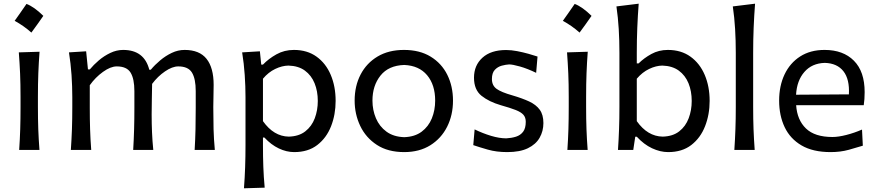

<svg xmlns="http://www.w3.org/2000/svg" viewBox="-20 -809 4731 1036"><path d="M123 -787.9Q164.9 -771.8 213.8 -723.4Q198.2 -700.9 182.3 -678.6Q166.5 -656.3 149.3 -633.2Q108.5 -669.7 59.1 -696.6Q75.7 -720.2 91.3 -742.2Q106.9 -764.3 123 -787.9ZM83.5 0Q87.4 -58.1 89.1 -112.3Q90.8 -166.5 90.8 -231.9V-284.7Q90.8 -356 88.4 -412.4Q85.9 -468.8 81.5 -526.4L193.4 -529.8Q189 -470.7 186.8 -414.1Q184.6 -357.4 184.6 -284.7V-231.9Q184.6 -166.5 186.5 -112.3Q188.5 -58.1 192.9 0Z M1030.3 0Q1033.7 -58.1 1034.9 -111.8Q1036.1 -165.5 1036.1 -227.5V-317.4Q1036.1 -383.8 1015.9 -417.2Q995.6 -450.7 941.9 -450.7Q909.7 -450.7 870.4 -423.8Q831.1 -397 800.8 -356.4Q800.3 -322.3 799.3 -274.4Q798.3 -226.6 798.3 -191.9Q798.3 -140.1 800.3 -94.5Q802.2 -48.8 807.1 0H698.7Q702.1 -58.1 703.6 -111.8Q705.1 -165.5 705.1 -227.5V-317.4Q705.1 -383.8 684.6 -417.2Q664.1 -450.7 609.9 -450.7Q576.7 -450.7 535.6 -421.1Q494.6 -391.6 464.4 -349.1V-227.5Q464.4 -165.5 466.1 -111.8Q467.8 -58.1 472.2 0H362.3Q366.2 -58.1 368.2 -112.3Q370.1 -166.5 370.1 -231.9V-284.7Q370.1 -342.8 366 -404.3Q361.8 -465.8 352.1 -526.4L444.8 -532.2L454.6 -434.6H464.8Q484.9 -459 513.2 -483.2Q541.5 -507.3 575.2 -523.4Q608.9 -539.6 644.5 -539.6Q758.3 -539.6 785.6 -432.6H793.5Q815.4 -459 844.5 -483.4Q873.5 -507.8 907 -523.7Q940.4 -539.6 976.1 -539.6Q1056.2 -539.6 1094.5 -491.5Q1132.8 -443.4 1132.8 -351.1Q1132.8 -316.9 1131.8 -286.4Q1130.9 -255.9 1130.9 -231.9Q1130.9 -166.5 1132.3 -112.3Q1133.8 -58.1 1139.2 0Z M1296.4 207Q1300.8 148.9 1302.7 92.8Q1304.7 36.6 1304.7 -28.3V-284.7Q1304.7 -342.8 1300.5 -404.3Q1296.4 -465.8 1286.6 -526.4L1382.3 -532.2L1389.6 -460.4H1398.9Q1429.2 -492.2 1471.7 -515.9Q1514.2 -539.6 1565.9 -539.6Q1637.7 -539.6 1688 -503.4Q1738.3 -467.3 1764.6 -405Q1791 -342.8 1791 -264.6Q1791 -190.9 1766.4 -127.9Q1741.7 -64.9 1692.1 -26.6Q1642.6 11.7 1567.4 11.7Q1525.9 11.7 1484.4 -8.1Q1442.9 -27.8 1406.7 -66.9H1398.9V-24.4Q1398.9 37.6 1400.9 91.6Q1402.8 145.5 1408.2 203.6ZM1538.1 -71.8Q1592.8 -73.2 1627.4 -100.3Q1662.1 -127.4 1678.5 -170.9Q1694.8 -214.4 1694.8 -264.2Q1694.8 -316.9 1677.5 -359.6Q1660.2 -402.3 1625.2 -428Q1590.3 -453.6 1536.6 -455.1Q1502 -454.6 1465.1 -437Q1428.2 -419.4 1398.9 -384.3V-155.3Q1457 -73.2 1538.1 -71.8Z M2161.1 11.7Q2073.2 11.7 2013.7 -27.1Q1954.1 -65.9 1923.8 -129.4Q1893.6 -192.9 1893.6 -266.1Q1893.6 -345.2 1925.8 -407Q1958 -468.8 2017.6 -504.2Q2077.1 -539.6 2159.7 -539.6Q2244.6 -539.6 2303.7 -503.4Q2362.8 -467.3 2393.6 -405.3Q2424.3 -343.3 2424.3 -266.1Q2424.3 -188 2392.6 -125Q2360.8 -62 2301.8 -25.1Q2242.7 11.7 2161.1 11.7ZM2161.1 -68.8Q2218.3 -70.8 2255.1 -98.4Q2292 -126 2310.1 -170.2Q2328.1 -214.4 2328.1 -266.1Q2328.1 -351.1 2284.7 -403.1Q2241.2 -455.1 2161.1 -458.5Q2076.2 -455.6 2033 -401.1Q1989.7 -346.7 1989.7 -266.1Q1989.7 -215.3 2008.5 -170.9Q2027.3 -126.5 2065.4 -98.6Q2103.5 -70.8 2161.1 -68.8Z M2716.8 11.7Q2658.7 11.7 2612.1 -1.7Q2565.4 -15.1 2533.7 -25.9L2541 -110.8Q2585 -89.4 2629.9 -75.9Q2674.8 -62.5 2711.9 -62.5Q2740.2 -64 2764.2 -71.5Q2788.1 -79.1 2802.5 -97.9Q2816.9 -116.7 2816.9 -151.9Q2816.9 -175.3 2804.2 -189.7Q2791.5 -204.1 2762.2 -215.6Q2732.9 -227.1 2682.6 -241.2Q2618.7 -259.8 2578.1 -292.2Q2537.6 -324.7 2537.6 -389.6Q2537.6 -456.5 2583.3 -497.8Q2628.9 -539.1 2710.9 -539.1Q2739.3 -539.1 2770.8 -533Q2802.2 -526.9 2831.3 -518.8Q2860.4 -510.7 2880.4 -503.9L2873 -416Q2825.2 -439 2785.6 -450.2Q2746.1 -461.4 2727.1 -461.4Q2709 -460.4 2687.3 -454.6Q2665.5 -448.7 2649.9 -432.1Q2634.3 -415.5 2634.3 -382.3Q2634.3 -348.1 2659.2 -329.8Q2684.1 -311.5 2744.6 -294.4Q2797.9 -278.8 2835.2 -261.5Q2872.6 -244.1 2892.3 -217Q2912.1 -189.9 2912.1 -145Q2912.1 -101.6 2891.8 -65.9Q2871.6 -30.3 2828.6 -9.3Q2785.6 11.7 2716.8 11.7Z M3081 -787.9Q3122.9 -771.8 3171.8 -723.4Q3156.2 -700.9 3140.4 -678.6Q3124.5 -656.3 3107.3 -633.2Q3066.5 -669.7 3017.1 -696.6Q3033.7 -720.2 3049.3 -742.2Q3064.9 -764.3 3081 -787.9ZM3041.5 0Q3045.4 -58.1 3047.1 -112.3Q3048.8 -166.5 3048.8 -231.9V-284.7Q3048.8 -356 3046.4 -412.4Q3043.9 -468.8 3039.6 -526.4L3151.4 -529.8Q3147 -470.7 3144.8 -414.1Q3142.6 -357.4 3142.6 -284.7V-231.9Q3142.6 -166.5 3144.5 -112.3Q3146.5 -58.1 3150.9 0Z M3585.4 11.7Q3542.5 11.7 3498.3 -9Q3454.1 -29.8 3416 -71.3H3407.7L3397 0H3314.5Q3318.4 -58.1 3320.3 -112.3Q3322.3 -166.5 3322.3 -231.9V-523.9Q3322.3 -590.3 3318.6 -652.3Q3314.9 -714.4 3306.2 -774.4L3426.3 -789.1Q3421.4 -725.1 3418.7 -659.7Q3416 -594.2 3416 -523.9V-466.8H3425.8Q3454.6 -495.6 3494.6 -517.6Q3534.7 -539.6 3583.5 -539.6Q3655.3 -539.6 3705.6 -503.4Q3755.9 -467.3 3782.5 -405Q3809.1 -342.8 3809.1 -264.6Q3809.1 -190.9 3784.4 -127.9Q3759.8 -64.9 3710.2 -26.6Q3660.6 11.7 3585.4 11.7ZM3555.7 -71.8Q3610.4 -73.2 3645 -100.3Q3679.7 -127.4 3696 -170.9Q3712.4 -214.4 3712.4 -264.2Q3712.4 -316.9 3695.1 -359.6Q3677.7 -402.3 3642.6 -428Q3607.4 -453.6 3553.7 -455.1Q3519.5 -454.6 3482.7 -437Q3445.8 -419.4 3416 -384.3V-155.3Q3474.1 -73.2 3555.7 -71.8Z M3942.4 0Q3946.3 -58.1 3948.2 -112.3Q3950.2 -166.5 3950.2 -231.9V-523.9Q3950.2 -590.3 3946.5 -652.3Q3942.9 -714.4 3934.1 -774.4L4054.2 -789.1Q4049.3 -725.1 4046.6 -659.7Q4043.9 -594.2 4043.9 -523.9V-231.9Q4043.9 -166.5 4045.9 -112.3Q4047.9 -58.1 4052.2 0Z M4461.9 11.7Q4366.7 11.7 4305.2 -24.2Q4243.7 -60.1 4213.9 -122.8Q4184.1 -185.5 4184.1 -266.1Q4184.1 -345.7 4213.4 -407.5Q4242.7 -469.2 4297.6 -504.4Q4352.5 -539.6 4429.2 -539.6Q4529.8 -539.6 4587.6 -481.4Q4645.5 -423.3 4645.5 -312Q4645.5 -272.5 4640.6 -241.2H4275.9Q4281.2 -161.6 4328.9 -115.7Q4376.5 -69.8 4471.7 -69.8Q4503.4 -69.8 4546.6 -80.8Q4589.8 -91.8 4631.3 -109.9L4635.7 -22.9Q4604.5 -13.2 4559.8 -0.7Q4515.1 11.7 4461.9 11.7ZM4560.5 -299.8Q4564.9 -381.3 4531 -424.6Q4497.1 -467.8 4430.7 -469.7Q4361.3 -467.8 4320.6 -421.1Q4279.8 -374.5 4275.4 -297.9Z"/></svg>

Font: Pinar-DS1-FD Medium
Style: Regular
Weight: 500
Designer: Amin Abedi
Version: Version 3.000